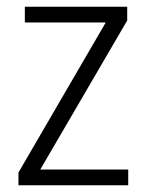

<svg xmlns="http://www.w3.org/2000/svg" viewBox="-20 -552 436 572"><path d="M362 0H35V-38L295 -485H54V-532H359V-491L100 -47H362Z"/></svg>

Font: Noto Sans Sinhala UI SemiCondensed Light
Style: Regular
Weight: 300
Width: 4
Designer: Jelle Bosma - Monotype Design Team
Foundry: Monotype Imaging Inc.
Version: Version 2.006; ttfautohint (v1.8.4.7-5d5b)